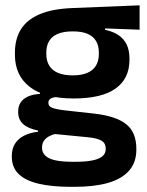

<svg xmlns="http://www.w3.org/2000/svg" viewBox="-20 -530 565 740"><path d="M264 -150.5Q152.5 -150.5 95 -194.8Q37.5 -239 37.5 -319V-326.5Q37.5 -379.5 60.5 -416.8Q83.5 -454 132.5 -475Q181.5 -496 259.5 -499L518 -509.5V-415.5L385 -420.5V-415Q416.5 -408.5 437.2 -394.2Q458 -380 468.5 -357.8Q479 -335.5 479 -304V-299.5Q479 -227 425.5 -188.8Q372 -150.5 264 -150.5ZM258 93.5H272Q311 93.5 336.5 88.2Q362 83 374.8 72.2Q387.5 61.5 387.5 44.5V43Q387.5 22 371.2 12.2Q355 2.5 319 -1L175.5 -15L205 -16.5Q186.5 -13 172.2 -6.2Q158 0.5 150 11.5Q142 22.5 142 38.5V39.5Q142 58 155 70.2Q168 82.5 194 88Q220 93.5 258 93.5ZM251 190Q180 190 129.5 178.2Q79 166.5 52.2 141Q25.5 115.5 25.5 73.5V71.5Q25.5 43 38 23.5Q50.5 4 73.5 -7.5Q96.5 -19 126.5 -22V-27Q88.5 -34.5 69.2 -51.8Q50 -69 50 -99V-99.5Q50 -120.5 59.5 -135Q69 -149.5 87.8 -158Q106.5 -166.5 134 -168V-182.5L242.5 -155.5L207.5 -156.5Q184.5 -156 175.5 -150.2Q166.5 -144.5 166.5 -134V-133.5Q166.5 -120.5 180.5 -114.8Q194.5 -109 227 -105L344.5 -92Q427 -82.5 466.2 -51.5Q505.5 -20.5 505.5 44V46.5Q505.5 96 477.5 127.8Q449.5 159.5 396.8 174.8Q344 190 269 190ZM260.5 -239.5Q294 -239.5 316.2 -249Q338.5 -258.5 349.8 -277Q361 -295.5 361 -322V-327.5Q361 -354 350 -372.2Q339 -390.5 317 -399.8Q295 -409 261.5 -409H260Q224.5 -409 202 -399.2Q179.5 -389.5 169 -371.2Q158.5 -353 158.5 -327.5V-322Q158.5 -295.5 169.8 -277Q181 -258.5 203.8 -249Q226.5 -239.5 260.5 -239.5Z"/></svg>

Font: Anek Gurmukhi SemiBold
Style: Regular
Weight: 600
Designer: Sarang Kulkarni (Gurmukhi), Yesha Goshar (Latin)
Foundry: Ek Type
Version: Version 1.003